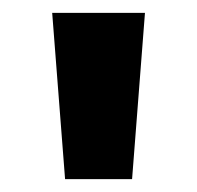

<svg xmlns="http://www.w3.org/2000/svg" viewBox="-20 -734 306 298"><path d="M205 -714 185 -456H81L61 -714Z"/></svg>

Font: Noto Sans Lao Looped UI Bold
Style: Bold
Weight: 700
Designer: Mark Frömberg, Ben Mitchell
Foundry: The Fontpad Ltd
Version: Version 1.001